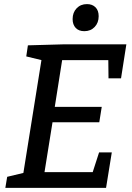

<svg xmlns="http://www.w3.org/2000/svg" viewBox="-20 -916 642 936"><path d="M509 -534 508 -623H283L247 -395H476L464 -320H236L197 -77H432L463 -173H525L497 0H6L15 -54L94 -73L182 -623L108 -641L116 -695L295 -700H596L570 -534ZM334 -823Q334 -855 353.5 -875.5Q373 -896 404 -896Q430 -896 445.5 -880.5Q461 -865 461 -837Q461 -805 441.5 -784.5Q422 -764 391 -764Q364 -764 349 -780Q334 -796 334 -823Z"/></svg>

Font: Bitter Pro Medium
Style: Italic
Weight: 500
Italic angle: -9°
Designer: Sol Matas, and Bitter project Authors
Foundry: Sol Matas
Version: Version 1.010